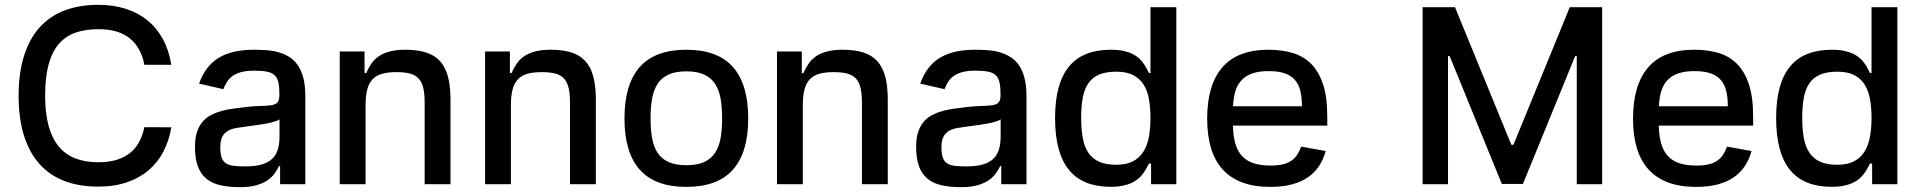

<svg xmlns="http://www.w3.org/2000/svg" viewBox="-20 -757 7897 789"><path d="M383.5 -737.2Q446.4 -737.2 497.7 -720.5Q549 -703.8 587.4 -672.2Q625.7 -640.6 650.2 -594.8Q674.7 -549 683.9 -490.8H573.2Q559.7 -561.4 513.5 -599.3Q467.3 -637.1 384.6 -637.1Q331 -637.1 290 -622.7Q248.9 -608.3 221.2 -575.8Q193.5 -543.3 179.5 -491.3Q165.5 -439.3 165.5 -363.6Q165.5 -291.5 179.7 -239.9Q193.9 -188.2 221.6 -154.8Q249.3 -121.4 290.1 -105.8Q331 -90.2 384.2 -90.2Q425.4 -90.2 457.4 -99.6Q489.3 -109 512.8 -127.3Q536.2 -145.6 551.1 -172.6Q566.1 -199.6 573.2 -234.4L683.9 -234Q675.1 -180 652 -135.1Q628.9 -90.2 591.4 -58.1Q554 -25.9 502.1 -8Q450.3 9.9 383.5 9.9Q306.1 9.9 245.2 -13.1Q184.3 -36.2 142.4 -82.9Q100.5 -129.6 78.5 -199.8Q56.5 -269.9 56.5 -363.6Q56.5 -457.4 78.7 -527.5Q100.9 -597.7 142.8 -644.4Q184.7 -691.1 245.6 -714.1Q306.5 -737.2 383.5 -737.2Z M781.2 -154.1Q781.2 -189.6 789.6 -214.7Q797.9 -239.7 812.5 -256.7Q827.1 -273.8 847.1 -284.3Q867.2 -294.7 890.3 -301Q913.4 -307.2 938.9 -310.7Q964.5 -314.3 990.4 -317.1Q1014.9 -320 1034.6 -320.8Q1054.3 -321.7 1069.6 -322.4Q1084.9 -323.2 1096.1 -324.9Q1107.2 -326.7 1114.3 -331.1Q1121.4 -335.6 1124.8 -343.9Q1128.2 -352.3 1128.2 -366.5V-369Q1128.2 -398.8 1124.1 -417.8Q1120 -436.8 1108.7 -447.6Q1097.3 -458.5 1077.1 -462.5Q1056.8 -466.6 1024.5 -466.6Q991.1 -466.6 969.3 -460.2Q947.4 -453.8 933.6 -443.2Q919.7 -432.5 911.8 -418.9Q903.8 -405.2 897.7 -390.6L797.9 -413.4Q811.4 -450.6 831.9 -477.1Q852.3 -503.6 880.1 -520.2Q908 -536.9 943.7 -544.7Q979.4 -552.6 1023.1 -552.6Q1049.4 -552.6 1075.1 -550.8Q1100.9 -549 1124.3 -542.4Q1147.7 -535.9 1168 -523.4Q1188.2 -511 1203.1 -489.9Q1218 -468.8 1226.4 -437.5Q1234.7 -406.2 1234.7 -362.2V0H1131V-74.6H1126.8Q1119.3 -59.3 1108.3 -43.9Q1097.3 -28.4 1079 -16Q1060.7 -3.6 1033.4 4.3Q1006 12.1 965.6 12.1Q920.1 12.1 885.7 4.3Q851.2 -3.6 827.9 -22.7Q804.7 -41.9 793 -73.9Q781.2 -105.8 781.2 -154.1ZM988.6 -73.2Q1028.4 -73.2 1055.2 -81Q1082 -88.8 1098.4 -104.2Q1114.7 -119.7 1121.6 -142.8Q1128.6 -165.8 1128.6 -196.7V-267Q1124.6 -263.1 1115.9 -259.9Q1107.2 -256.7 1095.3 -253.7Q1083.5 -250.7 1070 -248.4Q1056.5 -246.1 1043.1 -244.1Q1029.8 -242.2 1017.8 -240.6Q1005.7 -239 997.2 -237.9Q974.1 -234.7 953.7 -231.5Q933.2 -228.3 918.1 -220.2Q903.1 -212 894.2 -196.4Q885.3 -180.8 885.3 -152.7Q885.3 -126.4 890.4 -110.6Q895.6 -94.8 907.7 -86.5Q919.7 -78.1 939.6 -75.6Q959.5 -73.2 988.6 -73.2Z M1478 -545.5V-456.7H1484.7Q1494.3 -478.3 1506.6 -496.1Q1518.8 -513.8 1537.3 -526.3Q1555.8 -538.7 1582 -545.6Q1608.3 -552.6 1645.6 -552.6Q1694.2 -552.6 1729.2 -541.9Q1764.2 -531.2 1786.9 -507.1Q1809.7 -483 1820.5 -443.5Q1831.3 -404.1 1831.3 -346.9V0H1725.1V-334.2Q1725.1 -370.4 1719.6 -394.7Q1714.1 -419 1700.8 -433.8Q1687.5 -448.5 1665.3 -454.5Q1643.1 -460.6 1609.4 -460.6Q1574.9 -460.6 1550.8 -454Q1526.6 -447.4 1511.4 -431.6Q1496.1 -415.8 1489.2 -389.6Q1482.2 -363.3 1482.2 -323.9V0H1376.1V-545.5Z M2075.3 -545.5V-456.7H2082Q2091.6 -478.3 2103.9 -496.1Q2116.1 -513.8 2134.6 -526.3Q2153.1 -538.7 2179.3 -545.6Q2205.6 -552.6 2242.9 -552.6Q2291.5 -552.6 2326.5 -541.9Q2361.5 -531.2 2384.2 -507.1Q2407 -483 2417.8 -443.5Q2428.6 -404.1 2428.6 -346.9V0H2322.4V-334.2Q2322.4 -370.4 2316.9 -394.7Q2311.4 -419 2298.1 -433.8Q2284.8 -448.5 2262.6 -454.5Q2240.4 -460.6 2206.7 -460.6Q2172.2 -460.6 2148.1 -454Q2123.9 -447.4 2108.7 -431.6Q2093.4 -415.8 2086.5 -389.6Q2079.5 -363.3 2079.5 -323.9V0H1973.4V-545.5Z M2546.2 -270.2Q2546.2 -410.9 2609 -481.7Q2671.9 -552.6 2800.4 -552.6Q2929 -552.6 2991.8 -481.7Q3054.7 -410.9 3054.7 -270.2Q3054.7 -130.3 2991.8 -59.7Q2929 11 2800.4 11Q2671.9 11 2609 -59.7Q2546.2 -130.3 2546.2 -270.2ZM2653.4 -270.6Q2653.4 -224.8 2659.8 -188.9Q2666.2 -153.1 2682.7 -128.4Q2699.2 -103.7 2727.8 -90.9Q2756.4 -78.1 2800.8 -78.1Q2844.8 -78.1 2873.2 -90.9Q2901.6 -103.7 2918.1 -128.4Q2934.7 -153.1 2941.1 -188.9Q2947.4 -224.8 2947.4 -270.6Q2947.4 -316.4 2941.1 -352.3Q2934.7 -388.1 2918.1 -413Q2901.6 -437.9 2873.2 -450.8Q2844.8 -463.8 2800.8 -463.8Q2756.4 -463.8 2727.8 -450.8Q2699.2 -437.9 2682.7 -413Q2666.2 -388.1 2659.8 -352.3Q2653.4 -316.4 2653.4 -270.6Z M3274.9 -545.5V-456.7H3281.6Q3291.2 -478.3 3303.4 -496.1Q3315.7 -513.8 3334.2 -526.3Q3352.6 -538.7 3378.9 -545.6Q3405.2 -552.6 3442.5 -552.6Q3491.1 -552.6 3526.1 -541.9Q3561.1 -531.2 3583.8 -507.1Q3606.5 -483 3617.4 -443.5Q3628.2 -404.1 3628.2 -346.9V0H3522V-334.2Q3522 -370.4 3516.5 -394.7Q3511 -419 3497.7 -433.8Q3484.4 -448.5 3462.2 -454.5Q3440 -460.6 3406.2 -460.6Q3371.8 -460.6 3347.7 -454Q3323.5 -447.4 3308.2 -431.6Q3293 -415.8 3286 -389.6Q3279.1 -363.3 3279.1 -323.9V0H3172.9V-545.5Z M3744.7 -154.1Q3744.7 -189.6 3753 -214.7Q3761.4 -239.7 3775.9 -256.7Q3790.5 -273.8 3810.5 -284.3Q3830.6 -294.7 3853.7 -301Q3876.8 -307.2 3902.3 -310.7Q3927.9 -314.3 3953.8 -317.1Q3978.3 -320 3998 -320.8Q4017.8 -321.7 4033 -322.4Q4048.3 -323.2 4059.5 -324.9Q4070.7 -326.7 4077.8 -331.1Q4084.9 -335.6 4088.2 -343.9Q4091.6 -352.3 4091.6 -366.5V-369Q4091.6 -398.8 4087.5 -417.8Q4083.5 -436.8 4072.1 -447.6Q4060.7 -458.5 4040.5 -462.5Q4020.2 -466.6 3987.9 -466.6Q3954.5 -466.6 3932.7 -460.2Q3910.9 -453.8 3897 -443.2Q3883.2 -432.5 3875.2 -418.9Q3867.2 -405.2 3861.2 -390.6L3761.4 -413.4Q3774.9 -450.6 3795.3 -477.1Q3815.7 -503.6 3843.6 -520.2Q3871.4 -536.9 3907.1 -544.7Q3942.8 -552.6 3986.5 -552.6Q4012.8 -552.6 4038.5 -550.8Q4064.3 -549 4087.7 -542.4Q4111.2 -535.9 4131.4 -523.4Q4151.6 -511 4166.5 -489.9Q4181.5 -468.8 4189.8 -437.5Q4198.2 -406.2 4198.2 -362.2V0H4094.5V-74.6H4090.2Q4082.7 -59.3 4071.7 -43.9Q4060.7 -28.4 4042.4 -16Q4024.1 -3.6 3996.8 4.3Q3969.5 12.1 3929 12.1Q3883.5 12.1 3849.1 4.3Q3814.6 -3.6 3791.4 -22.7Q3768.1 -41.9 3756.4 -73.9Q3744.7 -105.8 3744.7 -154.1ZM3952.1 -73.2Q3991.8 -73.2 4018.6 -81Q4045.5 -88.8 4061.8 -104.2Q4078.1 -119.7 4085 -142.8Q4092 -165.8 4092 -196.7V-267Q4088.1 -263.1 4079.4 -259.9Q4070.7 -256.7 4058.8 -253.7Q4046.9 -250.7 4033.4 -248.4Q4019.9 -246.1 4006.6 -244.1Q3993.3 -242.2 3981.2 -240.6Q3969.1 -239 3960.6 -237.9Q3937.5 -234.7 3917.1 -231.5Q3896.7 -228.3 3881.6 -220.2Q3866.5 -212 3857.6 -196.4Q3848.7 -180.8 3848.7 -152.7Q3848.7 -126.4 3853.9 -110.6Q3859 -94.8 3871.1 -86.5Q3883.2 -78.1 3903.1 -75.6Q3922.9 -73.2 3952.1 -73.2Z M4544.7 -552.6Q4574.6 -552.6 4596.4 -547.8Q4618.3 -543 4634.1 -535.2Q4649.9 -527.3 4660.5 -517.4Q4671.2 -507.5 4678.8 -496.8Q4686.4 -486.2 4691.6 -475.9Q4696.7 -465.6 4701.3 -457H4707.7V-727.3H4813.9V0H4710.2V-84.9H4701.3Q4696.7 -76.3 4691.2 -65.9Q4685.7 -55.4 4677.9 -44.7Q4670.1 -34.1 4659.3 -24.1Q4648.4 -14.2 4632.5 -6.4Q4616.5 1.4 4594.8 6Q4573.2 10.7 4543.7 10.7Q4487.6 10.7 4445 -6.2Q4402.3 -23.1 4373.6 -57.7Q4344.8 -92.3 4330.3 -145.6Q4315.7 -198.9 4315.7 -271.7Q4315.7 -344.8 4330.4 -397.7Q4345.2 -450.6 4374.1 -485.1Q4403.1 -519.5 4445.8 -536Q4488.6 -552.6 4544.7 -552.6ZM4422.9 -272.7Q4422.9 -225.1 4429.7 -189.1Q4436.4 -153.1 4452.9 -128.7Q4469.5 -104.4 4497.3 -92.2Q4525.2 -79.9 4567.5 -79.9Q4608.3 -79.9 4635.3 -93.9Q4662.3 -108 4678.4 -133.3Q4694.6 -158.7 4701.2 -194.2Q4707.7 -229.8 4707.7 -272.7Q4707.7 -315.3 4701.3 -350.3Q4695 -385.3 4679 -410.2Q4663 -435 4636 -448.7Q4609 -462.4 4567.5 -462.4Q4524.9 -462.4 4496.8 -450.5Q4468.8 -438.6 4452.4 -414.8Q4436.1 -391 4429.5 -355.5Q4422.9 -320 4422.9 -272.7Z M4940.7 -269.2Q4940.7 -408.4 5003.2 -480.5Q5065.7 -552.6 5192.8 -552.6Q5245.7 -552.6 5290.1 -540Q5334.5 -527.3 5366.5 -496.1Q5398.4 -464.8 5416.4 -411.9Q5434.3 -359 5434.3 -278.4V-240.8H5046.5Q5047.6 -197.4 5056.6 -166.4Q5065.7 -135.3 5084.3 -115.4Q5103 -95.5 5131.7 -86.1Q5160.5 -76.7 5201.3 -76.7Q5230.8 -76.7 5251.4 -81.7Q5272 -86.6 5286.4 -96.4Q5300.8 -106.2 5310.4 -120.7Q5320 -135.3 5327.1 -154.5L5427.6 -136.4Q5418.7 -103 5401.1 -75.8Q5383.5 -48.7 5356 -29.3Q5328.5 -9.9 5290 0.5Q5251.4 11 5200.3 11Q5133.2 11 5084.3 -7.5Q5035.5 -25.9 5003.6 -61.6Q4971.6 -97.3 4956.1 -149.5Q4940.7 -201.7 4940.7 -269.2ZM5046.9 -320.3H5330.3Q5330.3 -358.3 5323 -385.7Q5315.7 -413 5299.4 -430.6Q5283 -448.2 5257.1 -456.5Q5231.2 -464.8 5193.5 -464.8Q5154.5 -464.8 5127.3 -455.6Q5100.1 -446.4 5082.7 -428.3Q5065.3 -410.2 5057 -383.2Q5048.7 -356.2 5046.9 -320.3Z M5826 0V-727.3H5959.2L6190.7 -161.9H6199.2L6430.8 -727.3H6563.9V0H6459.5V-526.3H6452.8L6238.3 -1.1H6151.6L5937.1 -526.6H5930.4V0Z M6690.7 -269.2Q6690.7 -408.4 6753.2 -480.5Q6815.7 -552.6 6942.8 -552.6Q6995.7 -552.6 7040.1 -540Q7084.5 -527.3 7116.5 -496.1Q7148.4 -464.8 7166.4 -411.9Q7184.3 -359 7184.3 -278.4V-240.8H6796.5Q6797.6 -197.4 6806.6 -166.4Q6815.7 -135.3 6834.3 -115.4Q6853 -95.5 6881.7 -86.1Q6910.5 -76.7 6951.3 -76.7Q6980.8 -76.7 7001.4 -81.7Q7022 -86.6 7036.4 -96.4Q7050.8 -106.2 7060.4 -120.7Q7070 -135.3 7077.1 -154.5L7177.6 -136.4Q7168.7 -103 7151.1 -75.8Q7133.5 -48.7 7106 -29.3Q7078.5 -9.9 7040 0.5Q7001.4 11 6950.3 11Q6883.2 11 6834.3 -7.5Q6785.5 -25.9 6753.6 -61.6Q6721.6 -97.3 6706.1 -149.5Q6690.7 -201.7 6690.7 -269.2ZM6796.9 -320.3H7080.3Q7080.3 -358.3 7073 -385.7Q7065.7 -413 7049.4 -430.6Q7033 -448.2 7007.1 -456.5Q6981.2 -464.8 6943.5 -464.8Q6904.5 -464.8 6877.3 -455.6Q6850.1 -446.4 6832.7 -428.3Q6815.3 -410.2 6807 -383.2Q6798.7 -356.2 6796.9 -320.3Z M7507.8 -552.6Q7537.6 -552.6 7559.5 -547.8Q7581.3 -543 7597.1 -535.2Q7612.9 -527.3 7623.6 -517.4Q7634.2 -507.5 7641.9 -496.8Q7649.5 -486.2 7654.7 -475.9Q7659.8 -465.6 7664.4 -457H7670.8V-727.3H7777V0H7673.3V-84.9H7664.4Q7659.8 -76.3 7654.3 -65.9Q7648.8 -55.4 7641 -44.7Q7633.2 -34.1 7622.3 -24.1Q7611.5 -14.2 7595.5 -6.4Q7579.5 1.4 7557.9 6Q7536.2 10.7 7506.7 10.7Q7450.6 10.7 7408 -6.2Q7365.4 -23.1 7336.6 -57.7Q7307.9 -92.3 7293.3 -145.6Q7278.8 -198.9 7278.8 -271.7Q7278.8 -344.8 7293.5 -397.7Q7308.2 -450.6 7337.2 -485.1Q7366.1 -519.5 7408.9 -536Q7451.7 -552.6 7507.8 -552.6ZM7386 -272.7Q7386 -225.1 7392.8 -189.1Q7399.5 -153.1 7416 -128.7Q7432.5 -104.4 7460.4 -92.2Q7488.3 -79.9 7530.5 -79.9Q7571.4 -79.9 7598.4 -93.9Q7625.4 -108 7641.5 -133.3Q7657.7 -158.7 7664.2 -194.2Q7670.8 -229.8 7670.8 -272.7Q7670.8 -315.3 7664.4 -350.3Q7658 -385.3 7642 -410.2Q7626.1 -435 7599.1 -448.7Q7572.1 -462.4 7530.5 -462.4Q7487.9 -462.4 7459.9 -450.5Q7431.8 -438.6 7415.5 -414.8Q7399.1 -391 7392.6 -355.5Q7386 -320 7386 -272.7Z"/></svg>

Font: Cannonade Med
Style: Regular
Weight: 500
Designer: Rasmus Andersson
Foundry: rsms
Version: Version 3.012;git-f93a4a705